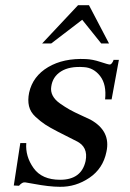

<svg xmlns="http://www.w3.org/2000/svg" viewBox="-20 -708 501 738"><path d="M437 -478 409 -326H384Q390 -383 365 -415.5Q340 -448 302 -450Q247 -454 214.5 -433.5Q182 -413 177 -375Q174 -357 182.5 -340.5Q191 -324 211 -310Q231 -296 248 -286.5Q265 -277 291.5 -265Q318 -253 328 -248Q407 -204 389 -124Q376 -60 323.5 -24.5Q271 11 210 10Q189 10 163.5 7Q138 4 111.5 -1Q85 -6 77 -7Q66 -9 53 6L33 5L58 -158H81Q77 -107 109 -62Q141 -17 211 -17Q293 -17 309 -89Q320 -144 273 -166L202 -202Q171 -218 153.5 -229.5Q136 -241 116.5 -259Q97 -277 91.5 -300Q86 -323 92 -352Q106 -415 165 -450Q224 -485 310 -481Q336 -480 366 -470Q396 -460 402 -460Q406 -460 409.5 -464.5Q413 -469 415 -473.5Q417 -478 416 -478ZM399 -541H369L296 -632L177 -541H142L280 -688H322Z"/></svg>

Font: GFS Artemisia
Style: Italic
Weight: 400
Italic angle: -12°
Designer: Takis Katsoulidis and George D. Matthiopoulos
Foundry: George Matthiopoulos and Takis Katsoulidis
Version: Version 1.0